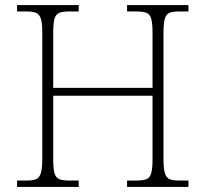

<svg xmlns="http://www.w3.org/2000/svg" viewBox="-20 -734 808 754"><path d="M47 0V-25H84Q109 -25 122 -30.5Q135 -36 140.5 -54.5Q146 -73 146 -109V-606Q146 -643 140.5 -660.5Q135 -678 121.5 -683.5Q108 -689 84 -689H47V-714H289V-689H251Q226 -689 212.5 -683.5Q199 -678 194 -660Q189 -642 189 -605V-389H579V-605Q579 -642 574 -660Q569 -678 555.5 -683.5Q542 -689 517 -689H479V-714H720V-689H684Q659 -689 645.5 -683.5Q632 -678 627 -660Q622 -642 622 -605V-108Q622 -72 627.5 -54Q633 -36 646 -30.5Q659 -25 684 -25H720V0H479V-25H517Q542 -25 555.5 -30.5Q569 -36 574 -54.5Q579 -73 579 -109V-358H189V-109Q189 -73 194 -54.5Q199 -36 212.5 -30.5Q226 -25 251 -25H289V0Z"/></svg>

Font: Noto Serif Hebrew ExtraLight
Style: Regular
Weight: 250
Version: Version 2.003